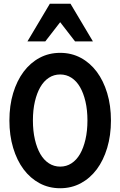

<svg xmlns="http://www.w3.org/2000/svg" viewBox="-20 -991 640 1021"><path d="M300 10Q360 10 409.5 -16.5Q458.9 -43 494.5 -90.5Q530 -138 550 -204.5Q570 -271 570 -350Q570 -430 550 -496Q530 -562 494.5 -609.5Q458.9 -657 409.5 -683.5Q360 -710 300 -710Q240 -710 190.5 -683.5Q141.1 -657 105.5 -609.5Q70 -562 50 -496Q30 -430 30 -350Q30 -271 50 -204.5Q70 -138 105.5 -90.5Q141.1 -43 190.5 -16.5Q240 10 300 10ZM300.1 -105Q267 -105 240 -122.5Q213 -140 194.5 -172Q176 -204 165.5 -249.5Q155 -295 155 -350.5Q155 -406 165.5 -451Q176 -496 194.5 -528Q213 -560 239.9 -577.5Q266.7 -595 299.9 -595Q333 -595 360 -577.5Q387 -560 405.5 -528Q424 -496 434.5 -451Q445 -406 445 -350.5Q445 -295 434.5 -249.5Q424 -204 405.5 -172Q387 -140 360.1 -122.5Q333.3 -105 300.1 -105ZM126 -771H221L300 -873L379 -771H474L355 -971H245Z"/></svg>

Font: CommitMonoV142 ExtLt
Style: Regular
Weight: 200
Monospace: yes
Designer: Eigil Nikolajsen
Foundry: Eigil Nikolajsen
Version: Version 1.142